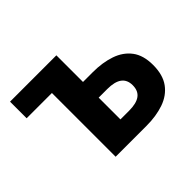

<svg xmlns="http://www.w3.org/2000/svg" viewBox="-124 -753 946 946"><g transform="rotate(-45 349.0 -280.0)"><path d="M205.8 0V-444.1H29.8V-559.8H352.6V-374.2H421.1Q488.6 -374.2 541.9 -355.9Q595.3 -337.6 625.8 -297Q656.3 -256.4 656.3 -189Q656.3 -120 625.8 -78.4Q595.3 -36.8 541.9 -18.4Q488.6 0 421.1 0ZM352.6 -113.3H412.4Q464.1 -113.3 489.3 -131.9Q514.6 -150.5 514.6 -189.8Q514.6 -227.5 489.3 -246.2Q464.1 -265 412.4 -265H352.6Z"/></g></svg>

Font: Noto Sans KR Thin
Style: Regular
Weight: 100
Designer: Ryoko NISHIZUKA 西塚涼子 (kana, bopomofo & ideographs); Paul D. Hunt (Latin, Greek & Cyrillic); Sandoll Communications 산돌커뮤니
Foundry: Adobe
Version: Version 2.004-H2;hotconv 1.0.118;makeotfexe 2.5.65603